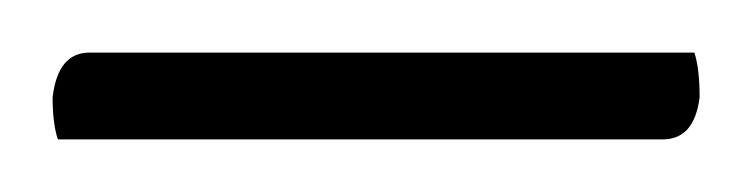

<svg xmlns="http://www.w3.org/2000/svg" viewBox="-20 -687 286 73"><path d="M2 -634Q0 -640 0 -650Q2 -667 14 -667H244Q246 -661 246 -650Q244 -634 232 -634Z"/></svg>

Font: Yanone Kaffeesatz Thin
Style: Regular
Weight: 250
Designer: Yanone (Cyrillic: Daniel Pouzeot)
Foundry: Yanone
Version: Version 1.003;PS 001.003;hotconv 1.0.88;makeotf.lib2.5.64775